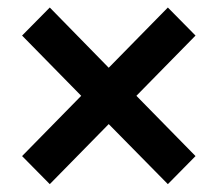

<svg xmlns="http://www.w3.org/2000/svg" viewBox="-20 -585 573 501"><path d="M37.6 -177.7 191.9 -335 37.6 -492.2 109.9 -565.4 263.7 -408.2 418 -565.4 490.2 -492.2 335.9 -335 490.2 -177.7 418 -104.5 263.7 -261.2 109.9 -104.5Z"/></svg>

Font: Vazir Medium FD
Style: Medium-FD
Weight: 500
Designer: Saber Rastikerdar
Foundry: Saber Rastikerdar
Version: Version 30.0.0